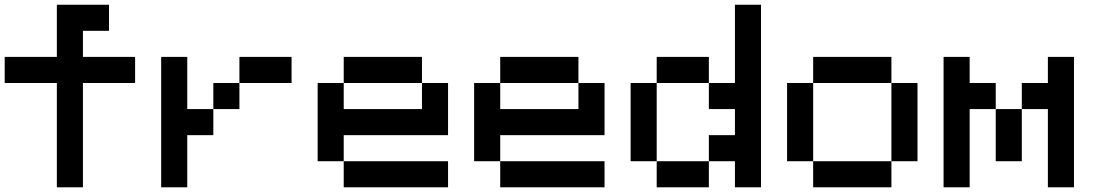

<svg xmlns="http://www.w3.org/2000/svg" viewBox="-20 -798 4707 818"><path d="M333.3 -555.6H555.6V-444.4H333.3V0H222.2V-444.4H0V-555.6H222.2V-777.8H444.4V-666.7H333.3Z M1000 -333.3H888.9V-444.4H1000ZM1222.2 -444.4H1000V-555.6H1222.2ZM777.8 -222.2V0H666.7V-555.6H777.8V-333.3H888.9V-222.2Z M1777.8 -444.4H1444.4V-555.6H1777.8ZM1444.4 -222.2V-111.1H1333.3V-444.4H1444.4V-333.3H1777.8V-444.4H1888.9V-222.2ZM1888.9 0H1444.4V-111.1H1888.9Z M2444.4 -444.4H2111.1V-555.6H2444.4ZM2111.1 -222.2V-111.1H2000V-444.4H2111.1V-333.3H2444.4V-444.4H2555.6V-222.2ZM2555.6 0H2111.1V-111.1H2555.6Z M2777.8 -111.1H2666.7V-444.4H2777.8ZM3111.1 -333.3H3000V-444.4H3111.1V-777.8H3222.2V0H3111.1V-111.1H3000V-222.2H3111.1ZM3000 0H2777.8V-111.1H3000ZM3000 -444.4H2777.8V-555.6H3000Z M3444.4 -111.1H3333.3V-444.4H3444.4ZM3777.8 -444.4H3444.4V-555.6H3777.8ZM3888.9 -111.1H3777.8V-444.4H3888.9ZM3777.8 0H3444.4V-111.1H3777.8Z M4333.3 -111.1H4222.2V-333.3H4333.3ZM4444.4 -444.4V-555.6H4555.6V0H4444.4V-333.3H4333.3V-444.4ZM4111.1 -333.3V0H4000V-555.6H4111.1V-444.4H4222.2V-333.3Z"/></svg>

Font: Pixeloid Mono
Style: Regular
Weight: 400
Monospace: yes
Designer: GGBotNet
Foundry: GGBotNet
Version: 0.5